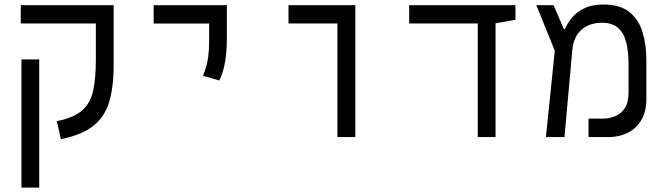

<svg xmlns="http://www.w3.org/2000/svg" viewBox="-20 -609 2970 853"><path d="M484.9 -585.9V-318.4Q484.9 -222.2 464.8 -155.8Q444.8 -89.4 394 -49.3Q343.3 -9.3 250.5 9.3L232.4 -70.8Q308.6 -85.9 345.5 -118.9Q382.3 -151.9 394 -206.8Q405.8 -261.7 405.8 -343.3V-504.9H72.3V-585.9ZM154.3 224.6H75.2V-345.2H154.3Z M954.1 -251.5 881.8 -272.5Q896 -305.2 902.6 -341.8Q909.2 -378.4 909.2 -435.1V-504.4H662.6V-585.9H987.8V-435.1Q987.8 -378.4 979.5 -331.5Q971.2 -284.7 954.1 -251.5Z M1479 0V-504.9H1261.7V-585.9H1558.6V0Z M2102.5 0V-504.9H1797.9V-585.9H2270V-521L2181.6 -505.4V0Z M2405.3 0 2444.8 -383.3 2362.8 -585.9H2439.5L2484.9 -480H2489.7Q2500 -503.9 2520 -529.1Q2540 -554.2 2574.5 -571.5Q2608.9 -588.9 2661.1 -588.9Q2734.9 -588.9 2776.4 -555.4Q2817.9 -522 2834.7 -465.8Q2851.6 -409.7 2851.6 -341.8V-169.9Q2851.6 -110.4 2827.6 -72.8Q2803.7 -35.2 2765.9 -17.6Q2728 0 2685.1 0H2594.7V-82H2658.2Q2685.5 -82 2711.9 -92.3Q2738.3 -102.5 2755.4 -127.9Q2772.5 -153.3 2772.5 -198.2V-321.8Q2772.5 -377.4 2762.5 -419.4Q2752.4 -461.4 2726.8 -484.6Q2701.2 -507.8 2654.3 -507.8Q2598.1 -507.8 2563 -476.6Q2527.8 -445.3 2522.5 -385.7L2487.8 0Z"/></svg>

Font: Cascadia Mono NF SemiLight
Style: Regular
Weight: 350
Monospace: yes
Designer: Aaron Bell
Foundry: Saja Typeworks
Version: Version 2404.023; ttfautohint (v1.8.4)